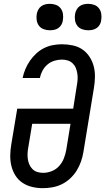

<svg xmlns="http://www.w3.org/2000/svg" viewBox="-20 -974 550 1002"><path d="M203 8Q175 8 147.5 1.5Q120 -5 97.5 -20Q75 -35 60.5 -58Q46 -81 39.5 -107.5Q33 -134 33.5 -163Q34 -192 39 -221L70 -407H362L381 -528Q384 -543 385 -559Q386 -575 383.5 -590.5Q381 -606 375.5 -619.5Q370 -633 359 -643.5Q348 -654 333.5 -658.5Q319 -663 303 -663Q284 -663 264 -657Q244 -651 228 -637.5Q212 -624 202 -605.5Q192 -587 188 -567H98Q103 -591 112.5 -613.5Q122 -636 136 -656.5Q150 -677 169 -694.5Q188 -712 210 -723Q232 -734 256 -738.5Q280 -743 303 -743Q332 -743 360 -737Q388 -731 410 -716Q432 -701 447 -678Q462 -655 469 -628.5Q476 -602 475.5 -572.5Q475 -543 470 -514L415 -179Q411 -155 402.5 -130.5Q394 -106 380 -83.5Q366 -61 346 -42.5Q326 -24 302.5 -12.5Q279 -1 253.5 3.5Q228 8 203 8ZM205 -72Q228 -72 250.5 -81Q273 -90 289 -108Q305 -126 313.5 -148Q322 -170 326 -193L348 -328H148L128 -207Q125 -192 124 -176Q123 -160 125 -145Q127 -130 133 -116Q139 -102 149.5 -91.5Q160 -81 174.5 -76.5Q189 -72 205 -72ZM440 -816Q424 -816 408.5 -821.5Q393 -827 383.5 -839.5Q374 -852 371.5 -868.5Q369 -885 372 -902Q374 -913 380 -924Q386 -935 396 -942Q406 -949 417.5 -951.5Q429 -954 440 -954Q457 -954 472 -948.5Q487 -943 496.5 -930.5Q506 -918 508.5 -901.5Q511 -885 508 -868Q507 -857 501 -846Q495 -835 485 -828Q475 -821 463.5 -818.5Q452 -816 440 -816ZM240 -816Q224 -816 208.5 -821.5Q193 -827 183.5 -839.5Q174 -852 171.5 -868.5Q169 -885 172 -902Q174 -913 180 -924Q186 -935 196 -942Q206 -949 217.5 -951.5Q229 -954 240 -954Q257 -954 272 -948.5Q287 -943 296.5 -930.5Q306 -918 308.5 -901.5Q311 -885 308 -868Q307 -857 301 -846Q295 -835 285 -828Q275 -821 263.5 -818.5Q252 -816 240 -816Z"/></svg>

Font: Iosevka Curly Slab MdObl
Style: Regular
Weight: 500
Italic angle: -9°
Monospace: yes
Designer: Belleve Invis
Foundry: Belleve Invis
Version: Version 11.0.0; ttfautohint (v1.8.3)